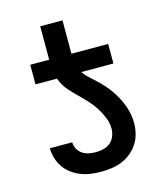

<svg xmlns="http://www.w3.org/2000/svg" viewBox="-104 -748 707 833"><g transform="rotate(-15 250.0 -331.0)"><path d="M420 -432H70V-520H155V-670H255V-520H420ZM248 8Q225 8 202 5Q179 2 157.5 -6.5Q136 -15 117.5 -28.5Q99 -42 85.5 -61Q72 -80 65.5 -102.5Q59 -125 58 -148H159Q159 -132 167 -117.5Q175 -103 188 -94.5Q201 -86 216.5 -83Q232 -80 248 -80Q265 -80 282.5 -84.5Q300 -89 313 -100Q326 -111 332.5 -127.5Q339 -144 339 -161Q339 -187 329 -211.5Q319 -236 305 -258Q291 -280 273 -299.5Q255 -319 236.5 -337Q218 -355 200.5 -374.5Q183 -394 172 -418Q161 -442 158 -468Q155 -494 155 -520H255Q255 -499 258.5 -478Q262 -457 272 -439Q282 -421 297.5 -406.5Q313 -392 328.5 -378Q344 -364 358.5 -348Q373 -332 385 -315Q397 -298 407 -279.5Q417 -261 424.5 -241.5Q432 -222 436 -201.5Q440 -181 440 -160Q440 -136 434 -112Q428 -88 415 -68Q402 -48 383 -32.5Q364 -17 342 -8Q320 1 296 4.5Q272 8 248 8Z"/></g></svg>

Font: Iosevka Custom Semibold
Style: Regular
Weight: 600
Designer: Belleve Invis
Foundry: Belleve Invis
Version: Version 27.0.2; ttfautohint (v1.8.4)